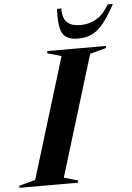

<svg xmlns="http://www.w3.org/2000/svg" viewBox="-107 -980 707 1026"><g transform="rotate(-5 246.0 -467.5)"><path d="M240.5 -681.5 165 -703.5 168 -715H482.5L479.5 -703.5L394 -680.5L196 -33.5L271.5 -11.5L268.5 0H-46L-43 -11.5L42.5 -34.5ZM357.5 -838Q404 -838 442.5 -861Q481 -884 510.5 -935H538Q502.5 -870 472.8 -833.5Q443 -797 411 -782Q379 -767 337 -767Q297 -767 274.2 -781.8Q251.5 -796.5 243.2 -833.2Q235 -870 238.5 -935H261.5Q260.5 -883.5 283.8 -860.8Q307 -838 357.5 -838Z"/></g></svg>

Font: Newsreader Display SemiBold
Style: Italic
Weight: 600
Italic angle: -17°
Designer: Hugues Gentile
Foundry: Production Type
Version: Version 1.001